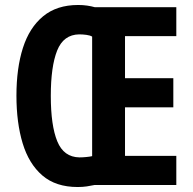

<svg xmlns="http://www.w3.org/2000/svg" viewBox="-20 -743 777 771"><path d="M294 -723Q313 -723 330 -720.5Q347 -718 361 -714H688V-598H482V-429H676V-312H482V-117H688V0H359Q345 3 328.5 5.5Q312 8 292 8Q204 8 150 -38.5Q96 -85 71 -167.5Q46 -250 46 -359Q46 -469 72 -550.5Q98 -632 153 -677.5Q208 -723 294 -723ZM298 -605Q235 -604 209.5 -540Q184 -476 184 -358Q184 -239 210 -175.5Q236 -112 299 -111Q312 -111 327 -112.5Q342 -114 350 -116V-596Q342 -601 327 -603Q312 -605 298 -605Z"/></svg>

Font: Noto Sans Sinhala ExtraCondensed
Style: Bold
Weight: 700
Width: 2
Designer: Jelle Bosma - Monotype Design Team
Foundry: Monotype Imaging Inc.
Version: Version 2.006; ttfautohint (v1.8.4.7-5d5b)